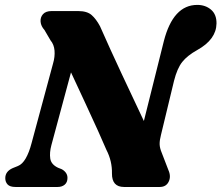

<svg xmlns="http://www.w3.org/2000/svg" viewBox="-20 -744 882 764"><path d="M184.5 -166.5Q176.5 -136.5 180 -113Q183.5 -89.5 211 -76.5L225 -71Q235 -66 241.8 -57Q248.5 -48 248.5 -36Q248.5 -18.5 237.5 -9.2Q226.5 0 209.5 0H41.5Q19.5 0 10.2 -10Q1 -20 1 -35Q1 -62 30.5 -75L51.5 -83.5Q69 -90.5 82.5 -114Q96 -137.5 105.5 -174L191 -491Q199 -518 197 -542.5Q195 -567 181 -583.5L157 -624.5Q143 -640 141.5 -657.5Q140 -675 151 -687.5Q162 -700 185.5 -700H291Q326.5 -700 344.5 -684.2Q362.5 -668.5 378 -639.5Q417 -551 463.8 -451Q510.5 -351 552.5 -262.5L632 -580.5Q669 -724.5 765 -724.5Q797.5 -724.5 819.8 -705.5Q842 -686.5 841.5 -650.5Q840.5 -587 765 -545Q725.5 -523 705.2 -497.5Q685 -472 672.5 -422.5L620.5 -207Q615 -186 615.2 -170.5Q615.5 -155 624 -135L650 -67.5Q661.5 -42 651.2 -21Q641 0 615.5 0H473.5Q425 0 425.5 -54Q426.5 -103 403.5 -147.5Q391.5 -176 369.8 -224Q348 -272 320.2 -332Q292.5 -392 262.5 -456Z"/></svg>

Font: Fraunces 9pt S050
Style: Bold Italic
Weight: 700
Italic angle: -16°
Version: Version 1.000; ttfautohint (v1.8.3)